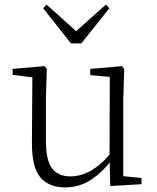

<svg xmlns="http://www.w3.org/2000/svg" viewBox="-20 -802 683 836"><path d="M263 14Q193 14 155.5 -30Q118 -74 119 -185L121 -478L140 -463L35 -476V-502L174 -514L184 -502L180 -377V-188Q180 -103 207 -68.5Q234 -34 286 -34Q334 -34 379.5 -61Q425 -88 463 -137L482 -103H464Q425 -51 375 -18.5Q325 14 263 14ZM460 8 457 -116V-117L458 -467L373 -475V-502L511 -514L521 -502L517 -377V-35L596 -27V0ZM183 -782 335 -645H288L441 -782L456 -766L334 -613H289L168 -766Z"/></svg>

Font: Noto Serif JP
Style: Regular
Weight: 200
Designer: Ryoko NISHIZUKA 西塚涼子 (kana & ideographs); Frank Grießhammer (Latin, Greek & Cyrillic); Wenlong ZHANG 张文龙 (bopomofo); San
Foundry: Adobe
Version: Version 2.001;hotconv 1.1.0;makeotfexe 2.6.0